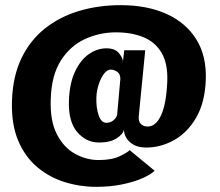

<svg xmlns="http://www.w3.org/2000/svg" viewBox="-20 -707 854 745"><path d="M353.5 18Q290.5 18 231 -0.5Q171.5 -19 124.2 -58.8Q77 -98.5 50.2 -162.2Q23.5 -226 26.5 -316Q29.5 -410.5 63 -480.5Q96.5 -550.5 154 -596.2Q211.5 -642 286.8 -664.5Q362 -687 448.5 -687Q550.5 -687 626 -653Q701.5 -619 741.8 -554.2Q782 -489.5 778.5 -396.5Q775 -308.5 741 -250.2Q707 -192 655.2 -163.2Q603.5 -134.5 547.5 -134.5Q516.5 -134.5 497.2 -146Q478 -157.5 469.2 -173.8Q460.5 -190 461 -204Q457.5 -186.5 432.5 -170.2Q407.5 -154 364.5 -154Q314 -154 279.2 -195Q244.5 -236 247.5 -317.5Q250 -384 271 -429Q292 -474 324.5 -496.8Q357 -519.5 393 -519.5Q427 -519.5 442.2 -500Q457.5 -480.5 457 -467.5L462 -512H543.5L518.5 -257Q516.5 -235.5 526.8 -225.8Q537 -216 553 -216Q584.5 -216 604.8 -259.2Q625 -302.5 629 -389Q632 -459 607.5 -501.2Q583 -543.5 537 -562.5Q491 -581.5 430 -581.5Q366 -581.5 309.2 -555.2Q252.5 -529 216.2 -472.2Q180 -415.5 177 -324Q173.5 -239 200.5 -186.5Q227.5 -134 271.5 -110Q315.5 -86 363 -86Q415 -86 446.5 -101.8Q478 -117.5 483 -124.5L580 -44.5Q565.5 -30 532.8 -15.5Q500 -1 453.8 8.5Q407.5 18 353.5 18ZM392.5 -230.5Q408.5 -230.5 420 -240Q431.5 -249.5 434.5 -261.5L447 -401Q447 -420.5 434.2 -428.8Q421.5 -437 409.5 -437Q396 -437 383.8 -421Q371.5 -405 363.2 -380.2Q355 -355.5 354 -330Q352.5 -290.5 362.5 -260.5Q372.5 -230.5 392.5 -230.5Z"/></svg>

Font: Anybody ExtraBold
Style: Regular
Weight: 800
Designer: Tyler Finck
Foundry: Etcetera Type Company
Version: Version 1.010; ttfautohint (v1.8.3) -l 8 -r 50 -G 200 -x 14 